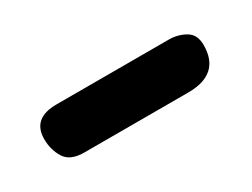

<svg xmlns="http://www.w3.org/2000/svg" viewBox="-26 -459 426 324"><g transform="rotate(-30 187.5 -297.0)"><path d="M78.1 -343.8H296.9Q314.5 -343.8 328.9 -335.4Q343.3 -327.1 343.3 -306.6Q343.3 -250 280.8 -250H78.1Q50.8 -250 40.8 -266.4Q30.8 -282.7 30.8 -303.2Q30.8 -343.8 78.1 -343.8Z"/></g></svg>

Font: iCiel Pacifico
Style: Regular
Weight: 400
Designer: Vernon Adams
Foundry: Vernon Adams
Version: Version 1.00 September 26, 2014, initial release